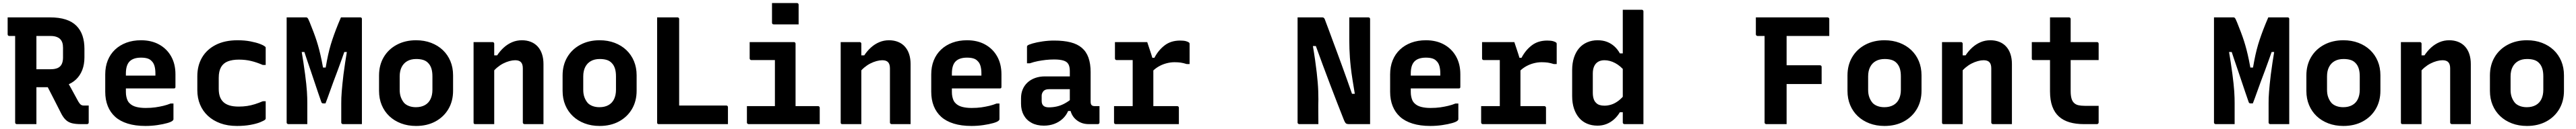

<svg xmlns="http://www.w3.org/2000/svg" viewBox="-20 -814 16840 846"><path d="M397 -320Q423 -274 445 -234.5Q467 -195 492 -148Q501 -133 508.5 -127.5Q516 -122 527 -122Q532 -122 534.5 -122Q537 -122 541 -122H560Q560 -92 560 -66.5Q560 -41 560 -11Q560 -6 557 -3Q554 0 549 0Q542 0 530.5 0Q519 0 509 0Q475 0 452 -5.5Q429 -11 412.5 -25.5Q396 -40 382 -66Q356 -117 330.5 -167.5Q305 -218 279 -268ZM30 -700Q99 -700 168 -700Q237 -700 306 -700Q367 -700 410 -686Q453 -672 480 -644.5Q507 -617 519.5 -579Q532 -541 532 -494V-438Q532 -392 518 -355.5Q504 -319 477.5 -293.5Q451 -268 413 -255Q375 -242 327 -242Q297 -242 266.5 -242Q236 -242 205 -242L194 -236V-360Q223 -360 252.5 -360Q282 -360 311 -360Q339 -360 357 -368Q375 -376 383.5 -393.5Q392 -411 392 -436V-501Q392 -520 387.5 -534Q383 -548 373 -558Q364 -567 348.5 -572.5Q333 -578 311 -578Q266 -578 220.5 -578Q175 -578 130.5 -578Q86 -578 41 -578Q36 -578 33 -581Q30 -584 30 -589Q30 -618 30 -644.5Q30 -671 30 -700ZM218 0Q185 0 154.5 0Q124 0 90 0Q85 0 82 -3Q79 -6 79 -11Q79 -92 79 -167.5Q79 -243 79 -318Q79 -393 79 -469.5Q79 -546 79 -625H230L218 -598Q218 -565 218 -532.5Q218 -500 218 -470Q218 -408 218 -348.5Q218 -289 218 -227.5Q218 -166 218 -98Q218 -71 218 -46Q218 -21 218 0Z M902 -550Q970 -550 1020.5 -522Q1071 -494 1099 -444Q1127 -394 1127 -327V-244Q1127 -241 1126 -238.5Q1125 -236 1122.5 -235Q1120 -234 1117 -234H887Q870 -234 852.5 -234Q835 -234 818 -234H777L774 -318H996Q996 -322 996 -325Q996 -328 996 -332Q996 -361 990 -381.5Q984 -402 971 -414Q960 -426 943 -431Q926 -436 902 -436Q852 -436 827.5 -411.5Q803 -387 803 -332V-210Q803 -194 806 -180Q809 -166 814 -155Q819 -144 828 -136Q844 -120 870.5 -113Q897 -106 932 -106Q968 -106 995.5 -110Q1023 -114 1048 -120Q1073 -126 1095 -135H1114Q1114 -109 1114 -83.5Q1114 -58 1114 -32Q1114 -30 1113 -28Q1112 -26 1110 -24Q1102 -15 1074 -7Q1046 1 1008 6.5Q970 12 931 12Q865 12 815 -3.5Q765 -19 733 -48Q701 -77 684.5 -118.5Q668 -160 668 -212V-326Q668 -377 684.5 -418Q701 -459 732 -488.5Q763 -518 806 -534Q849 -550 902 -550Z M1533 -550Q1580 -550 1618 -542.5Q1656 -535 1680.5 -525.5Q1705 -516 1713 -508Q1716 -507 1716.5 -504.5Q1717 -502 1717 -499Q1717 -472 1717 -444Q1717 -416 1717 -388H1698Q1659 -405 1622 -414Q1585 -423 1542 -423Q1499 -423 1469.5 -411.5Q1440 -400 1425 -373.5Q1410 -347 1410 -304V-231Q1410 -203 1417 -182Q1424 -161 1439 -146Q1454 -131 1479 -123Q1504 -115 1541 -115Q1570 -115 1596 -119Q1622 -123 1647 -131Q1672 -139 1698 -150H1717Q1717 -122 1717 -94Q1717 -66 1717 -38Q1717 -36 1716.5 -34Q1716 -32 1714 -30Q1705 -22 1680 -12Q1655 -2 1616 5Q1577 12 1529 12Q1468 12 1420.5 -5.5Q1373 -23 1339.5 -54Q1306 -85 1288 -128Q1270 -171 1270 -223V-314Q1270 -384 1301 -437Q1332 -490 1391 -520Q1450 -550 1533 -550Z M1989 0Q1958 0 1927 0Q1896 0 1865 0Q1862 0 1859.5 -1.5Q1857 -3 1855.5 -5Q1854 -7 1854 -11Q1854 -85 1854 -158.5Q1854 -232 1854 -305.5Q1854 -379 1854 -453Q1854 -527 1854 -600Q1854 -625 1854 -650Q1854 -675 1854 -700Q1874 -700 1895.5 -700Q1917 -700 1939 -700Q1961 -700 1982 -700Q1986 -700 1989 -697.5Q1992 -695 1995.5 -688.5Q1999 -682 2005 -667Q2019 -632 2030 -603Q2041 -574 2050 -546Q2059 -518 2067 -487Q2075 -456 2083 -417Q2091 -378 2099 -327L2067 -371H2134L2102 -327Q2110 -378 2117.5 -417Q2125 -456 2133.5 -489Q2142 -522 2152.5 -553.5Q2163 -585 2176.5 -620.5Q2190 -656 2209 -700Q2230 -700 2251.5 -700Q2273 -700 2294 -700Q2315 -700 2336 -700Q2339 -700 2341.5 -698.5Q2344 -697 2345 -695Q2346 -693 2346 -689Q2346 -646 2346 -600Q2346 -554 2346 -504.5Q2346 -455 2346 -404Q2346 -353 2346 -302Q2346 -251 2346 -199.5Q2346 -148 2346 -99Q2346 -83 2346 -66.5Q2346 -50 2346 -33.5Q2346 -17 2346 0Q2315 0 2284 0Q2253 0 2222 0Q2219 0 2216.5 -1.5Q2214 -3 2212.5 -5Q2211 -7 2211 -11Q2211 -33 2211 -53.5Q2211 -74 2211 -95.5Q2211 -117 2211 -137Q2211 -154 2211.5 -172Q2212 -190 2214 -212.5Q2216 -235 2218.5 -262.5Q2221 -290 2225.5 -325.5Q2230 -361 2236.5 -404Q2243 -447 2252 -501L2269 -473H2201L2240 -499Q2227 -462 2214 -425Q2201 -388 2187.5 -352Q2174 -316 2160.5 -280Q2147 -244 2134.5 -208Q2122 -172 2108 -136Q2104 -136 2100.5 -136Q2097 -136 2093 -136Q2089 -136 2086 -137.5Q2083 -139 2081 -144Q2070 -176 2058.5 -209.5Q2047 -243 2035 -279.5Q2023 -316 2010.5 -352.5Q1998 -389 1985.5 -426Q1973 -463 1961 -500L2000 -473H1932L1948 -501Q1957 -448 1963.5 -405Q1970 -362 1974.5 -327.5Q1979 -293 1982 -265Q1985 -237 1986.5 -214Q1988 -191 1988.5 -172.5Q1989 -154 1989 -137Q1989 -103 1989 -68.5Q1989 -34 1989 0Z M2700 -550Q2754 -550 2798.5 -533Q2843 -516 2875 -485.5Q2907 -455 2924.5 -413Q2942 -371 2942 -320V-219Q2942 -151 2911.5 -99Q2881 -47 2826.5 -17.5Q2772 12 2700 12Q2646 12 2601.5 -5Q2557 -22 2525 -52.5Q2493 -83 2475.5 -125Q2458 -167 2458 -218V-319Q2458 -387 2488.5 -439Q2519 -491 2574 -520.5Q2629 -550 2700 -550ZM2701 -427Q2667 -427 2643 -413.5Q2619 -400 2606 -374.5Q2593 -349 2593 -313V-225Q2593 -197 2601 -175.5Q2609 -154 2623 -138Q2636 -125 2655.5 -118Q2675 -111 2699 -111Q2733 -111 2757.5 -124.5Q2782 -138 2794.5 -164Q2807 -190 2807 -225V-313Q2807 -344 2800 -365.5Q2793 -387 2779 -401Q2766 -415 2746.5 -421Q2727 -427 2701 -427Z M3533 0Q3500 0 3471.5 0Q3443 0 3409 0Q3406 0 3403.5 -1.5Q3401 -3 3399.5 -5Q3398 -7 3398 -11Q3398 -70 3398 -129.5Q3398 -189 3398 -248Q3398 -307 3398 -366Q3398 -393 3386 -406Q3374 -419 3348 -419Q3331 -419 3310.5 -413.5Q3290 -408 3269.5 -397.5Q3249 -387 3230 -371Q3211 -355 3195 -333V-451H3230Q3250 -481 3274.5 -503Q3299 -525 3328.5 -537.5Q3358 -550 3392 -550Q3424 -550 3450.5 -539.5Q3477 -529 3495.5 -508.5Q3514 -488 3523.5 -459Q3533 -430 3533 -394Q3533 -346 3533 -297Q3533 -248 3533 -199Q3533 -150 3533 -100Q3533 -75 3533 -50Q3533 -25 3533 0ZM3211 0Q3189 0 3169.5 0Q3150 0 3129.5 0Q3109 0 3087 0Q3084 0 3082 -0.5Q3080 -1 3078.5 -2.5Q3077 -4 3076.5 -6Q3076 -8 3076 -11Q3076 -65 3076 -118.5Q3076 -172 3076 -225.5Q3076 -279 3076 -332.5Q3076 -386 3076 -440Q3076 -468 3076 -493Q3076 -518 3076 -538Q3101 -538 3121.5 -538Q3142 -538 3161.5 -538Q3181 -538 3200 -538Q3204 -538 3206 -536.5Q3208 -535 3209.5 -533Q3211 -531 3211 -527Q3211 -440 3211 -352Q3211 -264 3211 -176Q3211 -88 3211 0Z M3900 -550Q3954 -550 3998.5 -533Q4043 -516 4075 -485.5Q4107 -455 4124.5 -413Q4142 -371 4142 -320V-219Q4142 -151 4111.5 -99Q4081 -47 4026.5 -17.5Q3972 12 3900 12Q3846 12 3801.5 -5Q3757 -22 3725 -52.5Q3693 -83 3675.5 -125Q3658 -167 3658 -218V-319Q3658 -387 3688.5 -439Q3719 -491 3774 -520.5Q3829 -550 3900 -550ZM3901 -427Q3867 -427 3843 -413.5Q3819 -400 3806 -374.5Q3793 -349 3793 -313V-225Q3793 -197 3801 -175.5Q3809 -154 3823 -138Q3836 -125 3855.5 -118Q3875 -111 3899 -111Q3933 -111 3957.5 -124.5Q3982 -138 3994.5 -164Q4007 -190 4007 -225V-313Q4007 -344 4000 -365.5Q3993 -387 3979 -401Q3966 -415 3946.5 -421Q3927 -427 3901 -427Z M4287 0Q4284 0 4282 -0.5Q4280 -1 4278.5 -2.5Q4277 -4 4276.5 -6Q4276 -8 4276 -11Q4276 -88 4276 -166Q4276 -244 4276 -321Q4276 -398 4276 -472.5Q4276 -547 4276 -617Q4276 -631 4276 -645Q4276 -659 4276 -673Q4276 -687 4276 -700Q4310 -700 4343 -700Q4376 -700 4409 -700Q4413 -700 4415 -698.5Q4417 -697 4418.5 -695Q4420 -693 4420 -689Q4420 -619 4420 -548Q4420 -477 4420 -405.5Q4420 -334 4420 -263Q4420 -192 4420 -122H4727Q4730 -122 4732 -121.5Q4734 -121 4735.5 -119.5Q4737 -118 4738 -116Q4739 -114 4739 -110Q4739 -90 4739 -71.5Q4739 -53 4739 -36Q4739 -19 4739 0Z M5046 -78V-137Q5046 -156 5046 -175.5Q5046 -195 5046 -214Q5046 -235 5046 -255.5Q5046 -276 5046 -296.5Q5046 -317 5046 -337.5Q5046 -358 5046 -379Q5046 -400 5046 -420H5027Q5004 -420 4982 -420Q4960 -420 4937.5 -420Q4915 -420 4892 -420Q4889 -420 4886.5 -421.5Q4884 -423 4882.5 -425.5Q4881 -428 4881 -431Q4881 -458 4881 -484.5Q4881 -511 4881 -538Q4930 -538 4978.5 -538Q5027 -538 5074.5 -538Q5122 -538 5170 -538Q5174 -538 5176 -536.5Q5178 -535 5179.5 -533Q5181 -531 5181 -527Q5181 -479 5181 -432.5Q5181 -386 5181 -339.5Q5181 -293 5181 -248.5Q5181 -204 5181 -161Q5181 -118 5181 -78ZM4863 -118H5327Q5332 -118 5334 -116.5Q5336 -115 5337.5 -113Q5339 -111 5339 -107Q5339 -89 5339 -71.5Q5339 -54 5339 -36.5Q5339 -19 5339 0H4874Q4871 0 4868.5 -1.5Q4866 -3 4864.5 -5Q4863 -7 4863 -11Q4863 -30 4863 -47.5Q4863 -65 4863 -82.5Q4863 -100 4863 -118ZM5027 -794Q5046 -794 5066.5 -794Q5087 -794 5108.5 -794Q5130 -794 5150.5 -794Q5171 -794 5190 -794Q5195 -794 5198 -791Q5201 -788 5201 -783V-654Q5182 -654 5161.5 -654Q5141 -654 5119.5 -654Q5098 -654 5077.5 -654Q5057 -654 5038 -654Q5033 -654 5030 -657Q5027 -660 5027 -665Z M5933 0Q5900 0 5871.5 0Q5843 0 5809 0Q5806 0 5803.5 -1.5Q5801 -3 5799.5 -5Q5798 -7 5798 -11Q5798 -70 5798 -129.5Q5798 -189 5798 -248Q5798 -307 5798 -366Q5798 -393 5786 -406Q5774 -419 5748 -419Q5731 -419 5710.5 -413.5Q5690 -408 5669.5 -397.5Q5649 -387 5630 -371Q5611 -355 5595 -333V-451H5630Q5650 -481 5674.5 -503Q5699 -525 5728.5 -537.5Q5758 -550 5792 -550Q5824 -550 5850.5 -539.5Q5877 -529 5895.5 -508.5Q5914 -488 5923.5 -459Q5933 -430 5933 -394Q5933 -346 5933 -297Q5933 -248 5933 -199Q5933 -150 5933 -100Q5933 -75 5933 -50Q5933 -25 5933 0ZM5611 0Q5589 0 5569.5 0Q5550 0 5529.5 0Q5509 0 5487 0Q5484 0 5482 -0.5Q5480 -1 5478.5 -2.5Q5477 -4 5476.5 -6Q5476 -8 5476 -11Q5476 -65 5476 -118.5Q5476 -172 5476 -225.5Q5476 -279 5476 -332.5Q5476 -386 5476 -440Q5476 -468 5476 -493Q5476 -518 5476 -538Q5501 -538 5521.5 -538Q5542 -538 5561.5 -538Q5581 -538 5600 -538Q5604 -538 5606 -536.5Q5608 -535 5609.5 -533Q5611 -531 5611 -527Q5611 -440 5611 -352Q5611 -264 5611 -176Q5611 -88 5611 0Z M6302 -550Q6370 -550 6420.5 -522Q6471 -494 6499 -444Q6527 -394 6527 -327V-244Q6527 -241 6526 -238.5Q6525 -236 6522.5 -235Q6520 -234 6517 -234H6287Q6270 -234 6252.5 -234Q6235 -234 6218 -234H6177L6174 -318H6396Q6396 -322 6396 -325Q6396 -328 6396 -332Q6396 -361 6390 -381.5Q6384 -402 6371 -414Q6360 -426 6343 -431Q6326 -436 6302 -436Q6252 -436 6227.5 -411.5Q6203 -387 6203 -332V-210Q6203 -194 6206 -180Q6209 -166 6214 -155Q6219 -144 6228 -136Q6244 -120 6270.5 -113Q6297 -106 6332 -106Q6368 -106 6395.5 -110Q6423 -114 6448 -120Q6473 -126 6495 -135H6514Q6514 -109 6514 -83.5Q6514 -58 6514 -32Q6514 -30 6513 -28Q6512 -26 6510 -24Q6502 -15 6474 -7Q6446 1 6408 6.5Q6370 12 6331 12Q6265 12 6215 -3.5Q6165 -19 6133 -48Q6101 -77 6084.5 -118.5Q6068 -160 6068 -212V-326Q6068 -377 6084.5 -418Q6101 -459 6132 -488.5Q6163 -518 6206 -534Q6249 -550 6302 -550Z M7110 -341Q7110 -316 7110 -292.5Q7110 -269 7110 -244.5Q7110 -220 7110 -195.5Q7110 -171 7110 -148Q7110 -140 7111.5 -134Q7113 -128 7117 -124Q7120 -121 7125.5 -119.5Q7131 -118 7138 -118Q7141 -118 7143.5 -118Q7146 -118 7149 -118H7168Q7168 -91 7168 -64.5Q7168 -38 7168 -11Q7168 -6 7165 -3Q7162 0 7157 0Q7152 0 7132.5 0Q7113 0 7098 0Q7070 0 7048 -9Q7026 -18 7009 -34.5Q6992 -51 6983 -74Q6974 -97 6974 -126Q6974 -157 6974 -189Q6974 -221 6974 -252Q6974 -269 6974 -284.5Q6974 -300 6974 -316Q6974 -332 6974 -348Q6974 -377 6964.5 -393.5Q6955 -410 6932 -417Q6909 -424 6871 -424Q6843 -424 6816.5 -421Q6790 -418 6764.5 -413Q6739 -408 6713 -399H6694Q6694 -426 6694 -453Q6694 -480 6694 -506Q6694 -510 6695 -512Q6696 -514 6697 -515Q6703 -521 6730.5 -529Q6758 -537 6796 -542.5Q6834 -548 6871 -548Q6934 -548 6979 -536.5Q7024 -525 7053 -500Q7082 -475 7096 -435.5Q7110 -396 7110 -341ZM6790 -152Q6790 -131 6801.5 -120.5Q6813 -110 6837 -110Q6864 -110 6890 -116Q6916 -122 6941.5 -136Q6967 -150 6993 -172V-86H6963Q6950 -56 6926.5 -34.5Q6903 -13 6872 -1.5Q6841 10 6804 10Q6758 10 6724.5 -8Q6691 -26 6673 -58.5Q6655 -91 6655 -134V-169Q6655 -202 6666 -228Q6677 -254 6697.5 -273Q6718 -292 6747 -302.5Q6776 -313 6812 -313Q6847 -313 6880.5 -313Q6914 -313 6944.5 -313Q6975 -313 7002 -313Q7011 -313 7015.5 -297Q7020 -281 7021 -261.5Q7022 -242 7022 -229Q6990 -229 6960 -229Q6930 -229 6899.5 -229Q6869 -229 6837 -229Q6825 -229 6816.5 -226Q6808 -223 6802 -217Q6797 -211 6793.5 -203.5Q6790 -196 6790 -187Z M7385 -66V-134Q7385 -151 7385 -167.5Q7385 -184 7385 -201.5Q7385 -219 7385 -235Q7385 -266 7385 -297Q7385 -328 7385 -359Q7385 -390 7385 -420H7366Q7345 -420 7322.5 -420Q7300 -420 7280 -420Q7275 -420 7272 -423Q7269 -426 7269 -431Q7269 -458 7269 -484.5Q7269 -511 7269 -538Q7280 -538 7295 -538Q7310 -538 7326.5 -538Q7343 -538 7361 -538Q7379 -538 7399 -538Q7419 -538 7439.5 -538Q7460 -538 7480 -538Q7480 -538 7484 -526Q7488 -514 7494 -496Q7500 -478 7506 -459.5Q7512 -441 7516 -426.5Q7520 -412 7520 -409Q7520 -367 7520 -324.5Q7520 -282 7520 -239Q7520 -196 7520 -152Q7520 -108 7520 -64ZM7491 -435H7527Q7553 -485 7594 -516.5Q7635 -548 7695 -548Q7719 -548 7733.5 -544Q7748 -540 7754 -534Q7756 -533 7756.5 -530.5Q7757 -528 7757 -524Q7757 -491 7757 -459Q7757 -427 7757 -394H7738Q7716 -401 7698.5 -403.5Q7681 -406 7658 -406Q7631 -406 7602.5 -398Q7574 -390 7549 -374.5Q7524 -359 7503 -334ZM7263 -118H7675Q7680 -118 7682 -116.5Q7684 -115 7685.5 -113Q7687 -111 7687 -107Q7687 -88 7687 -71Q7687 -54 7687 -36.5Q7687 -19 7687 0H7274Q7269 0 7266 -3Q7263 -6 7263 -11Q7263 -30 7263 -47.5Q7263 -65 7263 -82Q7263 -99 7263 -118Z M8599 0Q8568 0 8537 0Q8506 0 8474 0Q8471 0 8468.5 -1.5Q8466 -3 8464.5 -5Q8463 -7 8463 -11Q8463 -84 8463 -157Q8463 -230 8463 -302.5Q8463 -375 8463 -448.5Q8463 -522 8463 -594Q8463 -621 8463 -647.5Q8463 -674 8463 -700Q8484 -700 8514 -700Q8544 -700 8573.5 -700Q8603 -700 8623 -700Q8629 -700 8633 -698Q8637 -696 8640.5 -688.5Q8644 -681 8650 -663Q8659 -640 8669.5 -611Q8680 -582 8693 -547Q8706 -512 8721 -471.5Q8736 -431 8752.5 -385.5Q8769 -340 8787 -289.5Q8805 -239 8824 -184L8792 -199H8858L8839 -187Q8829 -247 8822 -291.5Q8815 -336 8811 -372Q8807 -408 8805 -437Q8803 -466 8802 -494Q8801 -522 8801 -552Q8801 -589 8801 -626Q8801 -663 8801 -700Q8833 -700 8864 -700Q8895 -700 8926 -700Q8931 -700 8934 -697Q8937 -694 8937 -689Q8937 -617 8937 -544.5Q8937 -472 8937 -399.5Q8937 -327 8937 -255Q8937 -183 8937 -110Q8937 -82 8937 -54.5Q8937 -27 8937 0Q8917 0 8889.5 0Q8862 0 8836.5 0Q8811 0 8797 0Q8786 0 8779.5 -4.5Q8773 -9 8764 -32Q8744 -83 8721.5 -140.5Q8699 -198 8675.5 -260.5Q8652 -323 8627 -390Q8602 -457 8577 -527L8610 -512H8543L8561 -525Q8571 -466 8577.5 -420.5Q8584 -375 8588 -339.5Q8592 -304 8594.5 -274.5Q8597 -245 8598 -218Q8599 -191 8599 -163Q8598 -124 8598.5 -82.5Q8599 -41 8599 0Z M9302 -550Q9370 -550 9420.5 -522Q9471 -494 9499 -444Q9527 -394 9527 -327V-244Q9527 -241 9526 -238.5Q9525 -236 9522.5 -235Q9520 -234 9517 -234H9287Q9270 -234 9252.5 -234Q9235 -234 9218 -234H9177L9174 -318H9396Q9396 -322 9396 -325Q9396 -328 9396 -332Q9396 -361 9390 -381.5Q9384 -402 9371 -414Q9360 -426 9343 -431Q9326 -436 9302 -436Q9252 -436 9227.5 -411.5Q9203 -387 9203 -332V-210Q9203 -194 9206 -180Q9209 -166 9214 -155Q9219 -144 9228 -136Q9244 -120 9270.5 -113Q9297 -106 9332 -106Q9368 -106 9395.5 -110Q9423 -114 9448 -120Q9473 -126 9495 -135H9514Q9514 -109 9514 -83.5Q9514 -58 9514 -32Q9514 -30 9513 -28Q9512 -26 9510 -24Q9502 -15 9474 -7Q9446 1 9408 6.5Q9370 12 9331 12Q9265 12 9215 -3.5Q9165 -19 9133 -48Q9101 -77 9084.5 -118.5Q9068 -160 9068 -212V-326Q9068 -377 9084.5 -418Q9101 -459 9132 -488.5Q9163 -518 9206 -534Q9249 -550 9302 -550Z M9785 -66V-134Q9785 -151 9785 -167.5Q9785 -184 9785 -201.5Q9785 -219 9785 -235Q9785 -266 9785 -297Q9785 -328 9785 -359Q9785 -390 9785 -420H9766Q9745 -420 9722.5 -420Q9700 -420 9680 -420Q9675 -420 9672 -423Q9669 -426 9669 -431Q9669 -458 9669 -484.5Q9669 -511 9669 -538Q9680 -538 9695 -538Q9710 -538 9726.5 -538Q9743 -538 9761 -538Q9779 -538 9799 -538Q9819 -538 9839.5 -538Q9860 -538 9880 -538Q9880 -538 9884 -526Q9888 -514 9894 -496Q9900 -478 9906 -459.5Q9912 -441 9916 -426.5Q9920 -412 9920 -409Q9920 -367 9920 -324.5Q9920 -282 9920 -239Q9920 -196 9920 -152Q9920 -108 9920 -64ZM9891 -435H9927Q9953 -485 9994 -516.5Q10035 -548 10095 -548Q10119 -548 10133.5 -544Q10148 -540 10154 -534Q10156 -533 10156.5 -530.5Q10157 -528 10157 -524Q10157 -491 10157 -459Q10157 -427 10157 -394H10138Q10116 -401 10098.5 -403.5Q10081 -406 10058 -406Q10031 -406 10002.5 -398Q9974 -390 9949 -374.5Q9924 -359 9903 -334ZM9663 -118H10075Q10080 -118 10082 -116.5Q10084 -115 10085.5 -113Q10087 -111 10087 -107Q10087 -88 10087 -71Q10087 -54 10087 -36.5Q10087 -19 10087 0H9674Q9669 0 9666 -3Q9663 -6 9663 -11Q9663 -30 9663 -47.5Q9663 -65 9663 -82Q9663 -99 9663 -118Z M10424 -550Q10459 -550 10486 -539.5Q10513 -529 10534 -510Q10555 -491 10570 -464H10604V-345Q10574 -382 10539 -400.5Q10504 -419 10469 -419Q10445 -419 10428 -409Q10411 -399 10402 -379.5Q10393 -360 10393 -332V-207Q10393 -183 10398.5 -166Q10404 -149 10414 -140Q10423 -130 10437 -125.5Q10451 -121 10469 -121Q10492 -121 10515 -128.5Q10538 -136 10560.5 -153Q10583 -170 10604 -197V-78H10570Q10554 -51 10531.5 -31Q10509 -11 10482 -0.5Q10455 10 10424 10Q10386 10 10355.5 -3Q10325 -16 10303.5 -41Q10282 -66 10270 -102Q10258 -138 10258 -184V-354Q10258 -400 10270 -436.5Q10282 -473 10303.5 -498Q10325 -523 10356 -536.5Q10387 -550 10424 -550ZM10713 -750Q10717 -750 10719 -748.5Q10721 -747 10722.5 -745Q10724 -743 10724 -739Q10724 -665 10724 -589.5Q10724 -514 10724 -438.5Q10724 -363 10724 -289Q10724 -215 10724 -142Q10724 -105 10724 -70Q10724 -35 10724 0Q10709 0 10693.5 0Q10678 0 10662 0Q10646 0 10630.5 0Q10615 0 10600 0Q10597 0 10594.5 -1.5Q10592 -3 10590.5 -5Q10589 -7 10589 -11Q10589 -91 10589 -171Q10589 -251 10589 -330.5Q10589 -410 10589 -490Q10589 -570 10589 -650Q10589 -675 10589 -700Q10589 -725 10589 -750Q10604 -750 10619.5 -750Q10635 -750 10651 -750Q10667 -750 10682.5 -750Q10698 -750 10713 -750Z M11660 0Q11627 0 11594 0Q11561 0 11527 0Q11524 0 11521.5 -1.5Q11519 -3 11517.5 -5Q11516 -7 11516 -11Q11516 -92 11516 -168Q11516 -244 11516 -319Q11516 -394 11516 -470.5Q11516 -547 11516 -626H11672L11660 -599Q11660 -572 11660 -545Q11660 -518 11660 -492Q11660 -426 11660 -361.5Q11660 -297 11660 -232Q11660 -167 11660 -98Q11660 -72 11660 -47Q11660 -22 11660 0ZM11459 -700H11927Q11931 -700 11933.5 -698.5Q11936 -697 11937.5 -695Q11939 -693 11939 -689Q11939 -668 11939 -650.5Q11939 -633 11939 -616Q11939 -599 11939 -578H11471Q11468 -578 11465 -579.5Q11462 -581 11460.5 -583.5Q11459 -586 11459 -589Q11459 -620 11459 -645Q11459 -670 11459 -700ZM11597 -386H11877Q11883 -386 11886 -383Q11889 -380 11889 -375Q11889 -354 11889 -335Q11889 -316 11889 -299Q11889 -282 11889 -263H11597Z M12300 -550Q12354 -550 12398.5 -533Q12443 -516 12475 -485.5Q12507 -455 12524.5 -413Q12542 -371 12542 -320V-219Q12542 -151 12511.5 -99Q12481 -47 12426.5 -17.5Q12372 12 12300 12Q12246 12 12201.5 -5Q12157 -22 12125 -52.5Q12093 -83 12075.5 -125Q12058 -167 12058 -218V-319Q12058 -387 12088.5 -439Q12119 -491 12174 -520.5Q12229 -550 12300 -550ZM12301 -427Q12267 -427 12243 -413.5Q12219 -400 12206 -374.5Q12193 -349 12193 -313V-225Q12193 -197 12201 -175.5Q12209 -154 12223 -138Q12236 -125 12255.5 -118Q12275 -111 12299 -111Q12333 -111 12357.5 -124.5Q12382 -138 12394.5 -164Q12407 -190 12407 -225V-313Q12407 -344 12400 -365.5Q12393 -387 12379 -401Q12366 -415 12346.5 -421Q12327 -427 12301 -427Z M13133 0Q13100 0 13071.5 0Q13043 0 13009 0Q13006 0 13003.5 -1.5Q13001 -3 12999.5 -5Q12998 -7 12998 -11Q12998 -70 12998 -129.5Q12998 -189 12998 -248Q12998 -307 12998 -366Q12998 -393 12986 -406Q12974 -419 12948 -419Q12931 -419 12910.5 -413.5Q12890 -408 12869.5 -397.5Q12849 -387 12830 -371Q12811 -355 12795 -333V-451H12830Q12850 -481 12874.5 -503Q12899 -525 12928.5 -537.5Q12958 -550 12992 -550Q13024 -550 13050.5 -539.5Q13077 -529 13095.5 -508.5Q13114 -488 13123.5 -459Q13133 -430 13133 -394Q13133 -346 13133 -297Q13133 -248 13133 -199Q13133 -150 13133 -100Q13133 -75 13133 -50Q13133 -25 13133 0ZM12811 0Q12789 0 12769.5 0Q12750 0 12729.5 0Q12709 0 12687 0Q12684 0 12682 -0.5Q12680 -1 12678.5 -2.5Q12677 -4 12676.5 -6Q12676 -8 12676 -11Q12676 -65 12676 -118.5Q12676 -172 12676 -225.5Q12676 -279 12676 -332.5Q12676 -386 12676 -440Q12676 -468 12676 -493Q12676 -518 12676 -538Q12701 -538 12721.5 -538Q12742 -538 12761.5 -538Q12781 -538 12800 -538Q12804 -538 12806 -536.5Q12808 -535 12809.5 -533Q12811 -531 12811 -527Q12811 -440 12811 -352Q12811 -264 12811 -176Q12811 -88 12811 0Z M13263 -538H13689Q13694 -538 13697 -535Q13700 -532 13700 -527Q13700 -508 13700 -491Q13700 -474 13700 -456.5Q13700 -439 13700 -420H13274Q13272 -420 13269.5 -420.5Q13267 -421 13265.5 -422.5Q13264 -424 13263.5 -426Q13263 -428 13263 -431Q13263 -450 13263 -467.5Q13263 -485 13263 -502Q13263 -519 13263 -538ZM13700 -120Q13700 -92 13700 -65Q13700 -38 13700 -11Q13700 -7 13697 -3.5Q13694 0 13689 0Q13686 0 13676.5 0Q13667 0 13653.5 0Q13640 0 13627 0Q13614 0 13603 0Q13551 0 13510 -12Q13469 -24 13440.5 -49.5Q13412 -75 13397 -116Q13382 -157 13382 -215Q13382 -263 13382 -311.5Q13382 -360 13382 -407.5Q13382 -455 13382 -503Q13382 -551 13382 -600Q13382 -625 13382 -650Q13382 -675 13382 -700Q13413 -700 13444 -700Q13475 -700 13506 -700Q13510 -700 13512 -698.5Q13514 -697 13515.5 -695Q13517 -693 13517 -689Q13517 -630 13517 -571Q13517 -512 13517 -453Q13517 -394 13517 -335.5Q13517 -277 13517 -217Q13517 -189 13522 -170Q13527 -151 13538 -140Q13550 -128 13567.5 -124Q13585 -120 13609 -120Q13621 -120 13633 -120Q13645 -120 13657 -120Q13669 -120 13681 -120Z M14589 0Q14558 0 14527 0Q14496 0 14465 0Q14462 0 14459.5 -1.5Q14457 -3 14455.5 -5Q14454 -7 14454 -11Q14454 -85 14454 -158.5Q14454 -232 14454 -305.5Q14454 -379 14454 -453Q14454 -527 14454 -600Q14454 -625 14454 -650Q14454 -675 14454 -700Q14474 -700 14495.5 -700Q14517 -700 14539 -700Q14561 -700 14582 -700Q14586 -700 14589 -697.5Q14592 -695 14595.5 -688.5Q14599 -682 14605 -667Q14619 -632 14630 -603Q14641 -574 14650 -546Q14659 -518 14667 -487Q14675 -456 14683 -417Q14691 -378 14699 -327L14667 -371H14734L14702 -327Q14710 -378 14717.5 -417Q14725 -456 14733.5 -489Q14742 -522 14752.5 -553.5Q14763 -585 14776.5 -620.5Q14790 -656 14809 -700Q14830 -700 14851.5 -700Q14873 -700 14894 -700Q14915 -700 14936 -700Q14939 -700 14941.5 -698.5Q14944 -697 14945 -695Q14946 -693 14946 -689Q14946 -646 14946 -600Q14946 -554 14946 -504.5Q14946 -455 14946 -404Q14946 -353 14946 -302Q14946 -251 14946 -199.5Q14946 -148 14946 -99Q14946 -83 14946 -66.5Q14946 -50 14946 -33.5Q14946 -17 14946 0Q14915 0 14884 0Q14853 0 14822 0Q14819 0 14816.5 -1.5Q14814 -3 14812.5 -5Q14811 -7 14811 -11Q14811 -33 14811 -53.5Q14811 -74 14811 -95.5Q14811 -117 14811 -137Q14811 -154 14811.5 -172Q14812 -190 14814 -212.5Q14816 -235 14818.5 -262.5Q14821 -290 14825.5 -325.5Q14830 -361 14836.5 -404Q14843 -447 14852 -501L14869 -473H14801L14840 -499Q14827 -462 14814 -425Q14801 -388 14787.5 -352Q14774 -316 14760.5 -280Q14747 -244 14734.5 -208Q14722 -172 14708 -136Q14704 -136 14700.5 -136Q14697 -136 14693 -136Q14689 -136 14686 -137.5Q14683 -139 14681 -144Q14670 -176 14658.5 -209.5Q14647 -243 14635 -279.5Q14623 -316 14610.5 -352.5Q14598 -389 14585.5 -426Q14573 -463 14561 -500L14600 -473H14532L14548 -501Q14557 -448 14563.5 -405Q14570 -362 14574.5 -327.5Q14579 -293 14582 -265Q14585 -237 14586.5 -214Q14588 -191 14588.5 -172.5Q14589 -154 14589 -137Q14589 -103 14589 -68.5Q14589 -34 14589 0Z M15300 -550Q15354 -550 15398.5 -533Q15443 -516 15475 -485.5Q15507 -455 15524.5 -413Q15542 -371 15542 -320V-219Q15542 -151 15511.5 -99Q15481 -47 15426.5 -17.5Q15372 12 15300 12Q15246 12 15201.5 -5Q15157 -22 15125 -52.5Q15093 -83 15075.5 -125Q15058 -167 15058 -218V-319Q15058 -387 15088.5 -439Q15119 -491 15174 -520.5Q15229 -550 15300 -550ZM15301 -427Q15267 -427 15243 -413.5Q15219 -400 15206 -374.5Q15193 -349 15193 -313V-225Q15193 -197 15201 -175.5Q15209 -154 15223 -138Q15236 -125 15255.5 -118Q15275 -111 15299 -111Q15333 -111 15357.5 -124.5Q15382 -138 15394.5 -164Q15407 -190 15407 -225V-313Q15407 -344 15400 -365.5Q15393 -387 15379 -401Q15366 -415 15346.5 -421Q15327 -427 15301 -427Z M16133 0Q16100 0 16071.5 0Q16043 0 16009 0Q16006 0 16003.5 -1.5Q16001 -3 15999.5 -5Q15998 -7 15998 -11Q15998 -70 15998 -129.5Q15998 -189 15998 -248Q15998 -307 15998 -366Q15998 -393 15986 -406Q15974 -419 15948 -419Q15931 -419 15910.5 -413.5Q15890 -408 15869.5 -397.5Q15849 -387 15830 -371Q15811 -355 15795 -333V-451H15830Q15850 -481 15874.5 -503Q15899 -525 15928.5 -537.5Q15958 -550 15992 -550Q16024 -550 16050.5 -539.5Q16077 -529 16095.5 -508.5Q16114 -488 16123.5 -459Q16133 -430 16133 -394Q16133 -346 16133 -297Q16133 -248 16133 -199Q16133 -150 16133 -100Q16133 -75 16133 -50Q16133 -25 16133 0ZM15811 0Q15789 0 15769.5 0Q15750 0 15729.5 0Q15709 0 15687 0Q15684 0 15682 -0.5Q15680 -1 15678.5 -2.5Q15677 -4 15676.5 -6Q15676 -8 15676 -11Q15676 -65 15676 -118.5Q15676 -172 15676 -225.5Q15676 -279 15676 -332.5Q15676 -386 15676 -440Q15676 -468 15676 -493Q15676 -518 15676 -538Q15701 -538 15721.5 -538Q15742 -538 15761.5 -538Q15781 -538 15800 -538Q15804 -538 15806 -536.5Q15808 -535 15809.5 -533Q15811 -531 15811 -527Q15811 -440 15811 -352Q15811 -264 15811 -176Q15811 -88 15811 0Z M16500 -550Q16554 -550 16598.5 -533Q16643 -516 16675 -485.5Q16707 -455 16724.5 -413Q16742 -371 16742 -320V-219Q16742 -151 16711.5 -99Q16681 -47 16626.5 -17.5Q16572 12 16500 12Q16446 12 16401.5 -5Q16357 -22 16325 -52.5Q16293 -83 16275.5 -125Q16258 -167 16258 -218V-319Q16258 -387 16288.5 -439Q16319 -491 16374 -520.5Q16429 -550 16500 -550ZM16501 -427Q16467 -427 16443 -413.5Q16419 -400 16406 -374.5Q16393 -349 16393 -313V-225Q16393 -197 16401 -175.5Q16409 -154 16423 -138Q16436 -125 16455.5 -118Q16475 -111 16499 -111Q16533 -111 16557.5 -124.5Q16582 -138 16594.5 -164Q16607 -190 16607 -225V-313Q16607 -344 16600 -365.5Q16593 -387 16579 -401Q16566 -415 16546.5 -421Q16527 -427 16501 -427Z"/></svg>

Font: RecMonoLinear Nerd Font Mono
Style: Bold
Weight: 700
Monospace: yes
Version: Version 1.085; ttfautohint (v1.8.4.7-5d5b);Nerd Fonts 3.2.1